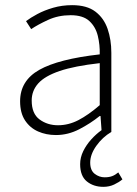

<svg xmlns="http://www.w3.org/2000/svg" viewBox="-20 -512 531 745"><path d="M381 213Q343 213 317 192Q291 171 291 125Q291 99 303 74.5Q315 50 334 29Q353 8 374 -7L370 -62H367Q331 -33 287.5 -10.5Q244 12 197 12Q159 12 127.5 -2Q96 -16 77 -45Q58 -74 58 -119Q58 -199 132.5 -241Q207 -283 367 -301Q368 -338 359.5 -373Q351 -408 326.5 -430.5Q302 -453 254 -453Q206 -453 166 -434.5Q126 -416 101 -399L81 -430Q98 -443 125 -457.5Q152 -472 186.5 -482Q221 -492 260 -492Q317 -492 350 -467Q383 -442 397.5 -400Q412 -358 412 -307V0Q378 20 354 53.5Q330 87 330 119Q330 149 347.5 162.5Q365 176 386 176Q403 176 415 171.5Q427 167 439 157L455 184Q442 195 423 204Q404 213 381 213ZM205 -26Q246 -26 284.5 -46Q323 -66 367 -104V-267Q269 -256 211.5 -236.5Q154 -217 128.5 -188.5Q103 -160 103 -122Q103 -71 133.5 -48.5Q164 -26 205 -26Z"/></svg>

Font: Mada Light
Style: Regular
Weight: 300
Designer: Khaled Hosny
Version: Version 1.5